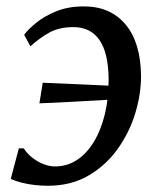

<svg xmlns="http://www.w3.org/2000/svg" viewBox="-20 -586 512 616"><path d="M249.5 -565.5Q334 -565.5 382.8 -507.5Q431.5 -449.5 432.5 -342Q432.5 -283.5 413.8 -222Q395 -160.5 357.2 -107.8Q319.5 -55 263.5 -22.5Q207.5 10 133.5 10Q113 10 91 7.5Q69 5 49.2 0Q29.5 -5 14.5 -12L40.5 -110H56Q68 -92 85 -79Q102 -66 120.8 -59Q139.5 -52 156.5 -52Q195 -52 226.5 -72.5Q258 -93 281 -130.8Q304 -168.5 316.5 -220.2Q329 -272 328.5 -333.5Q327.5 -416.5 299 -457.8Q270.5 -499 215.5 -499Q170 -499 138.8 -481.8Q107.5 -464.5 77.5 -437.5L57.5 -474.5Q70 -491.5 96 -512.8Q122 -534 160.5 -549.8Q199 -565.5 249.5 -565.5ZM106.5 -254.5 117 -320.5Q174 -318 228 -315.8Q282 -313.5 344.5 -310.5L337 -266.5Q275 -263 218.5 -259.8Q162 -256.5 106.5 -254.5Z"/></svg>

Font: Merriweather 24pt
Style: Italic
Weight: 400
Italic angle: -7.8°
Designer: Eben Sorkin
Foundry: Eben Sorkin
Version: Version 2.101